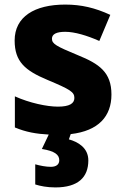

<svg xmlns="http://www.w3.org/2000/svg" viewBox="-20 -579 546 839"><path d="M366 122C366 67 321 41 281 30L289 7C411 -7 467 -71 467 -166C467 -263 414 -300 320 -338C226 -377 207 -387 207 -410C207 -430 227 -440 265 -440C306 -440 360 -424 414 -400L462 -514C395 -545 335 -559 265 -559C131 -559 44 -506 44 -402C44 -310 89 -271 187 -230C287 -188 305 -177 305 -151C305 -127 284 -113 233 -113C185 -113 109 -129 45 -158V-22C93 -2 137 6 193 9L163 72C219 81 239 97 239 121C239 141 224 150 202 150C181 150 155 145 134 139V227C156 234 186 240 222 240C321 240 366 196 366 122Z"/></svg>

Font: Noto Sans Arabic ExtBd
Style: Regular
Weight: 800
Designer: Monotype Design Team, Nadine Chahine, Nizar Qandah and Khaled Hosny
Foundry: Monotype Imaging Inc.
Version: Version 2.012